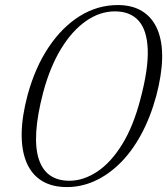

<svg xmlns="http://www.w3.org/2000/svg" viewBox="-20 -730 662 760"><path d="M446 -710Q504.5 -710 544 -685Q583.5 -660 603.2 -613.2Q623 -566.5 621.8 -500Q620.5 -433.5 598.5 -350.5Q575 -264 538.2 -196.8Q501.5 -129.5 454.8 -83.5Q408 -37.5 354.8 -13.5Q301.5 10.5 245 10.5Q185.5 10.5 145.2 -14.5Q105 -39.5 85 -87Q65 -134.5 65.8 -201.5Q66.5 -268.5 89 -353Q119 -463.5 172.8 -543.5Q226.5 -623.5 296.5 -666.8Q366.5 -710 446 -710ZM536 -338.5Q567.5 -456.5 564.8 -533.5Q562 -610.5 528.8 -647.8Q495.5 -685 435 -685Q375 -685 320 -646.5Q265 -608 221.5 -536.5Q178 -465 151 -364.5Q127.5 -274.5 123.5 -208.5Q119.5 -142.5 133.8 -99.5Q148 -56.5 178.5 -35.5Q209 -14.5 254.5 -14.5Q310 -14.5 364.2 -50.2Q418.5 -86 463.2 -158Q508 -230 536 -338.5Z"/></svg>

Font: Fraunces ExtraLight
Style: Italic
Weight: 250
Italic angle: -16°
Version: Version 1.000;[b76b70a41]